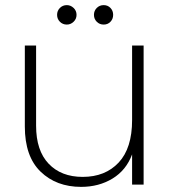

<svg xmlns="http://www.w3.org/2000/svg" viewBox="-20 -721 663 750"><path d="M541 -543V0H496V-118Q473 -56 419.5 -23.5Q366 9 297 9Q200 9 138.5 -50.5Q77 -110 77 -227V-543H121V-230Q121 -133 170 -81.5Q219 -30 303 -30Q391 -30 443.5 -86Q496 -142 496 -252V-543ZM241 -625Q225 -625 214 -636Q203 -647 203 -663Q203 -679 214 -690Q225 -701 241 -701Q256 -701 267.5 -690Q279 -679 279 -663Q279 -647 267.5 -636Q256 -625 241 -625ZM411.5 -636Q401 -625 385 -625Q369 -625 358 -636Q347 -647 347 -663Q347 -679 358 -690Q369 -701 385 -701Q401 -701 411.5 -690Q422 -679 422 -663Q422 -647 411.5 -636Z"/></svg>

Font: Poppins ExtraLight
Style: Regular
Weight: 275
Designer: Ninad Kale (Devanagari), Jonny Pinhorn (Latin)
Foundry: Indian Type Foundry
Version: Version 3.200;PS 1.000;hotconv 16.6.54;makeotf.lib2.5.65590